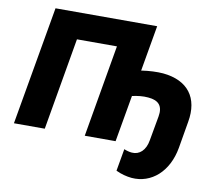

<svg xmlns="http://www.w3.org/2000/svg" viewBox="-93 -810 1267 1116"><g transform="rotate(10 541.0 -252.5)"><path d="M24 0H206L300 -544H536L442 0H624L672 -275C703 -282 736 -286 767 -283C830 -278 856 -247 845 -185L819 -40C809 21 773 53 728 49C714 48 695 43 682 37L659 168C690 183 722 191 752 194C870 204 968 118 993 -26L1020 -184C1046 -329 976 -422 828 -436C791 -439 745 -437 699 -430L746 -700H146Z"/></g></svg>

Font: Fixel Display 20240404 ExBold
Style: Italic
Weight: 800
Italic angle: -10°
Designer: AlfaBravo + MacPaw
Foundry: Kyrylo Tkachov, Marchela Mozhyna, Serhii Makarenko, Maria Weinstein, Zakhar Kryvoshyya
Version: Version 1.211;Glyphs 3.2 (3225)